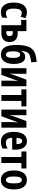

<svg xmlns="http://www.w3.org/2000/svg" viewBox="1665 -2478 823 4193"><g transform="rotate(90 2076.5 -381.5)"><path d="M245 10Q145 10 90.5 -62Q36 -134 36 -267Q36 -408 91 -483Q146 -558 249 -558Q320 -558 378 -523L343 -420Q300 -446 261 -446Q215 -446 191.5 -403Q168 -360 168 -271Q168 -182 192.5 -141Q217 -100 269 -100Q321 -100 368 -129V-21Q344 -7 312 1.5Q280 10 245 10Z M530 0V-432H415V-547H660V-356H707Q799 -356 848.5 -311Q898 -266 898 -179Q898 -93 848.5 -46.5Q799 0 707 0ZM660 -108H695Q767 -108 767 -179Q767 -250 695 -250H660Z M1172 10Q1105 10 1058 -24.5Q1011 -59 986.5 -135Q962 -211 962 -335Q962 -526 1016 -623Q1070 -720 1180 -746Q1215 -754 1252.5 -760.5Q1290 -767 1330 -773L1342 -652Q1303 -646 1271.5 -640.5Q1240 -635 1209 -626Q1142 -606 1119 -558Q1096 -510 1092 -438H1100Q1123 -486 1154 -503Q1185 -520 1224 -520Q1301 -520 1339 -453Q1377 -386 1377 -263Q1377 -185 1354 -123Q1331 -61 1285.5 -25.5Q1240 10 1172 10ZM1172 -100Q1210 -100 1227.5 -138.5Q1245 -177 1245 -257Q1245 -410 1173 -410Q1100 -410 1100 -256Q1100 -100 1172 -100Z M1469 0V-547H1592V-333Q1592 -296 1590.5 -262.5Q1589 -229 1583 -182H1585L1720 -547H1864V0H1742V-216Q1742 -287 1751 -363H1749L1615 0Z M2054 0V-437H1933V-547H2304V-437H2184V0Z M2373 0V-547H2496V-333Q2496 -296 2494.5 -262.5Q2493 -229 2487 -182H2489L2624 -547H2768V0H2646V-216Q2646 -287 2655 -363H2653L2519 0Z M3080 10Q2964 10 2912 -65Q2860 -140 2860 -270Q2860 -409 2913 -483.5Q2966 -558 3061 -558Q3155 -558 3202 -490.5Q3249 -423 3249 -309V-236H2990Q2991 -98 3095 -98Q3129 -98 3159 -107.5Q3189 -117 3224 -139V-27Q3191 -8 3154.5 1Q3118 10 3080 10ZM2991 -330H3128Q3128 -389 3110.5 -422Q3093 -455 3061 -455Q3030 -455 3011.5 -426Q2993 -397 2991 -330Z M3409 0V-437H3288V-547H3659V-437H3539V0Z M3909 10Q3810 10 3756 -64Q3702 -138 3702 -274Q3702 -411 3756.5 -484Q3811 -557 3912 -557Q4011 -557 4064 -484Q4117 -411 4117 -275Q4117 -138 4063.5 -64Q4010 10 3909 10ZM3910 -100Q3949 -100 3967 -142Q3985 -184 3985 -275Q3985 -365 3967 -406Q3949 -447 3910 -447Q3871 -447 3852.5 -404.5Q3834 -362 3834 -273Q3834 -185 3852.5 -142.5Q3871 -100 3910 -100Z"/></g></svg>

Font: Noto Sans ExtraCondensed
Style: Bold
Weight: 700
Width: 2
Designer: Monotype Design Team
Foundry: Monotype Imaging Inc.
Version: Version 2.013; ttfautohint (v1.8.4.7-5d5b)